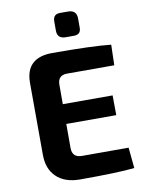

<svg xmlns="http://www.w3.org/2000/svg" viewBox="-97 -964 766 1033"><g transform="rotate(-10 286.0 -447.5)"><path d="M312 -764Q266 -764 266 -808V-860Q267 -898 304 -898H348Q393 -898 395 -855V-803Q396 -764 357 -764ZM285 -570Q233 -570 234 -516V-412H506L507 -304H234V-171Q235 -120 287 -120H542L553 -7Q467 3 256 3Q171 3 125 -43Q81 -86 81 -163L80 -557Q81 -693 226 -693Q444 -693 546 -682L543 -570Z"/></g></svg>

Font: Taylor Sans Bold LRS
Style: Bold
Weight: 700
Italic angle: -8°
Designer: Natanael Gama
Version: Version 1.001 September 8, 2015